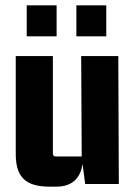

<svg xmlns="http://www.w3.org/2000/svg" viewBox="-20 -689 513 719"><path d="M191 10C251 10 282 -23 289 -76L299 0H425L423 -479H284L286 -103H191C181 -103 178 -106 178 -116V-479H39V-112C39 -24 78 10 166 10ZM192 -553V-669H80V-553ZM378 -553V-669H266V-553Z"/></svg>

Font: Gemini
Style: Regular
Weight: 700
Designer: Pushpananda Ekanayake, Sol Matas, Kosala Senevirathne
Foundry: Mooniak
Version: Version 1.000;PS 1.0;hotconv 1.0.86;makeotf.lib2.5.63406